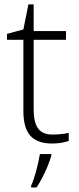

<svg xmlns="http://www.w3.org/2000/svg" viewBox="-20 -632 351 858"><path d="M212.9 -30.8Q255.4 -30.8 287.1 -38.1V-2Q254.4 9.3 211.9 9.3Q146.5 9.3 115.5 -25.6Q84.5 -60.5 84.5 -135.7V-454.1H11.2V-480.5L84.5 -500.5L106.9 -612.3H130.4V-493.2H274.9V-454.1H130.4V-142.1Q130.4 -85.4 150.1 -58.1Q169.9 -30.8 212.9 -30.8ZM119.1 197.8Q130.4 173.3 141.6 132.1Q152.8 90.8 158.2 56.6H209.5V63Q198.7 100.1 180.4 138.9Q162.1 177.7 143.6 205.6H119.1Z"/></svg>

Font: Bpm'online Open Sans Light
Style: Regular
Weight: 300
Foundry: Ascender Corporation
Version: Version 1.10